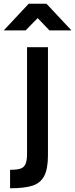

<svg xmlns="http://www.w3.org/2000/svg" viewBox="-35 -938 403 1029"><path d="M19 -28Q55 -28 74 -34Q93 -40 101.5 -58.5Q110 -77 110 -115V-685H222V-106Q222 -32 201.5 6Q181 44 138 57.5Q95 71 19 71ZM119 -918H214L348 -775H230L167 -841L102 -775H-15Z"/></svg>

Font: Cairo SemiBold
Style: Regular
Weight: 600
Designer: Mohamed Gaber, Accademia di Belle Arti di Urbino and others
Foundry: Kief Type Foundry, Accademia di Belle Arti di Urbino and others
Version: Version 3.011